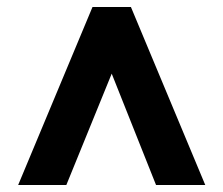

<svg xmlns="http://www.w3.org/2000/svg" viewBox="-20 -629 640 550"><path d="M355 -609 568 -99H427L300 -418L170 -99H32L245 -609Z"/></svg>

Font: Livvic
Style: Bold
Weight: 700
Designer: Jacques Le Bailly, Baron von Fonthausen
Version: Version 1.001; ttfautohint (v1.8.2)